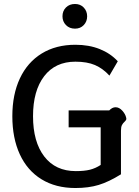

<svg xmlns="http://www.w3.org/2000/svg" viewBox="-20 -935 697 965"><path d="M42 -351Q42 -460 80 -541Q118 -622 189.5 -666Q261 -710 359 -710Q427 -710 481 -688.5Q535 -667 572 -627L530 -555Q497 -591 457.5 -608Q418 -625 359 -625Q258 -625 202 -552Q146 -479 146 -351Q146 -222 202.5 -148.5Q259 -75 361 -75Q404 -75 432 -82Q460 -89 486 -106V-295H325V-380H529Q544 -396 561 -396Q579 -396 594.5 -379Q610 -362 614 -344Q616 -337 614 -333Q612 -329 606 -323Q598 -316 593 -306.5Q588 -297 588 -278V-59Q527 -21 476 -5.5Q425 10 359 10Q260 10 188.5 -34Q117 -78 79.5 -159.5Q42 -241 42 -351ZM294 -853Q294 -880 311.5 -897.5Q329 -915 357 -915Q384 -915 401 -897Q418 -879 418 -853Q418 -827 401 -809Q384 -791 357 -791Q329 -791 311.5 -809Q294 -827 294 -853Z"/></svg>

Font: Niramit Medium
Style: Regular
Weight: 500
Designer: Katatrad Aksorn Co.,Ltd.
Foundry: Cadson Demak Co.,Ltd.
Version: Version 1.000; ttfautohint (v1.6)